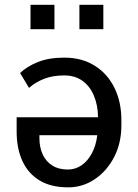

<svg xmlns="http://www.w3.org/2000/svg" viewBox="-20 -782 584 811"><path d="M267.1 9.3Q195.3 9.3 147.2 -19.8Q99.1 -48.8 74.7 -101.8Q50.3 -154.8 50.3 -226.6V-286.6H394Q394 -287.6 394 -288.1Q394 -288.6 394 -289.1Q393.1 -339.4 376.2 -378.9Q359.4 -418.5 327.9 -440.9Q296.4 -463.4 252 -463.4Q202.6 -463.4 166 -449Q129.4 -434.6 102.5 -410.6L64.9 -473.6Q93.3 -501 139.6 -519.8Q186 -538.6 252 -538.6Q325.2 -538.6 379.4 -504.9Q433.6 -471.2 463.1 -411.6Q492.7 -352.1 492.7 -274.4V-252.9Q492.7 -177.2 461.7 -117.9Q430.7 -58.6 379.4 -24.4Q328.1 9.8 267.1 9.3ZM267.1 -65.9Q298.8 -65.9 325 -84.2Q351.1 -102.5 368.2 -134.8Q385.3 -167 390.6 -208.5L389.6 -210.9H146.5V-198.7Q146.5 -160.6 159.9 -130.6Q173.3 -100.6 200.2 -83.3Q227.1 -65.9 267.1 -65.9ZM315.4 -658.7V-761.7H416.5V-658.7ZM108.9 -658.7V-761.7H210V-658.7Z"/></svg>

Font: Roboto Slab LO
Style: Regular
Weight: 400
Designer: Google
Version: Version 2.000